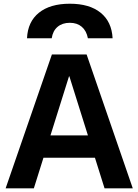

<svg xmlns="http://www.w3.org/2000/svg" viewBox="-20 -1027 755 1047"><path d="M360.7 -1006.7Q468 -1006.7 528.6 -957.7Q589.3 -908.7 594 -818.3H459.3Q451.7 -858.7 426.2 -880.7Q400.7 -902.7 360.7 -902.7Q320 -902.7 294 -880.7Q268 -858.7 262 -818.3H127.3Q131.4 -908.7 192.5 -957.7Q253.7 -1006.7 360.7 -1006.7ZM10.7 0 263 -730H452.3L704 0H550.1L358.3 -610.7H356.3L164.6 0ZM157.7 -167V-288.7H557.7V-167Z"/></svg>

Font: M PLUS 2 Thin
Style: Regular
Weight: 100
Designer: Coji Morishita
Foundry: UNDERFOREST DESIGN
Version: Version 1.001